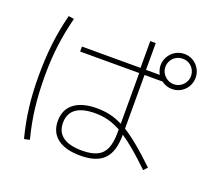

<svg xmlns="http://www.w3.org/2000/svg" viewBox="-123 -879 1110 1026"><g transform="rotate(20 432.0 -365.5)"><path d="M246.1 -157.2Q246.1 -222.2 291.5 -257.1Q336.9 -292 421.9 -292Q460.9 -292 496.1 -283.9Q531.2 -275.9 567.4 -257.3V-545.9H231.4V-574.2H564.5V-726.6H595.7V-574.2H596.7H674.3Q661.1 -596.7 660.2 -625Q660.6 -651.9 674.1 -674.8Q687.5 -697.8 710.4 -711.2Q733.4 -724.6 760.7 -724.6Q787.6 -724.6 810.3 -711.2Q833 -697.8 846.2 -674.8Q859.4 -651.9 859.4 -625Q859.4 -597.7 846.2 -574.7Q833 -551.8 810.3 -538.6Q787.6 -525.4 760.7 -525.4Q726.6 -525.4 699.7 -545.9H597.7V-240.7Q636.2 -216.8 681.4 -179.4Q726.6 -142.1 784.2 -86.9L764.6 -65.4Q712.4 -115.7 671.9 -149.9Q631.3 -184.1 597.7 -206.5V-205.1Q597.7 -109.9 555.7 -66.7Q513.7 -23.4 421.9 -23.4Q336.9 -23.4 291.5 -58.1Q246.1 -92.8 246.1 -157.2ZM833 -625Q833 -645 823.2 -661.9Q813.5 -678.7 796.9 -688.2Q780.3 -697.8 760.7 -697.3Q741.2 -697.8 724.4 -688.2Q707.5 -678.7 697.5 -661.9Q687.5 -645 687.5 -625Q687.5 -605.5 697.5 -588.9Q707.5 -572.3 724.4 -562.5Q741.2 -552.7 760.7 -552.7Q780.3 -552.7 796.9 -562.5Q813.5 -572.3 823.2 -588.9Q833 -605.5 833 -625ZM67.4 -346.7Q67.4 -445.3 77.1 -530.3Q86.9 -615.2 109.4 -703.1L140.6 -698.2Q118.7 -611.8 108.6 -531.5Q98.6 -451.2 98.6 -360.4Q98.6 -262.7 108.4 -179.7Q118.2 -96.7 140.6 -10.7L109.4 -3.9Q87.4 -88.9 77.4 -170.9Q67.4 -252.9 67.4 -346.7ZM420.9 -51.8Q474.1 -51.8 506.1 -67.1Q538.1 -82.5 552.7 -116.2Q567.4 -149.9 567.4 -206.1V-225.1Q530.3 -245.6 495.4 -254.6Q460.4 -263.7 420.9 -263.7Q348.6 -263.7 312 -236.8Q275.4 -210 275.4 -157.2Q275.4 -105 312.3 -78.4Q349.1 -51.8 420.9 -51.8Z"/></g></svg>

Font: Pretendard GOV Thin
Style: Regular
Weight: 100
Designer: Base glyphs from Inter by Rasmus Andersson; Hangeul glyphs from Noto Sans CJK(Source Han Sans) by Jang Soo-young and Kan
Foundry: Kil Hyung-jin
Version: Version 1.309